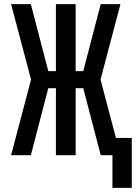

<svg xmlns="http://www.w3.org/2000/svg" viewBox="-20 -755 661 934"><path d="M621 159H527V0H470L385 -326H348V0H252V-326H215L130 0H34L131 -368L34 -735H130L215 -409H252V-735H348V-409H385L470 -735H566L469 -368L544 -84H621Z"/></svg>

Font: Iosevka Curly Medium Extended
Style: Regular
Weight: 500
Width: 7
Monospace: yes
Designer: Belleve Invis
Foundry: Belleve Invis
Version: Version 11.1.0; ttfautohint (v1.8.3)